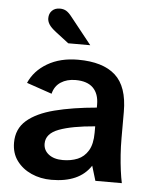

<svg xmlns="http://www.w3.org/2000/svg" viewBox="-52 -761 649 817"><g transform="rotate(5 272.0 -352.5)"><path d="M198 12Q151 12 112 -5.5Q73 -23 49.5 -55Q26 -87 26 -132Q26 -191 67.5 -227Q109 -263 185 -282.5Q261 -302 364 -311V-324Q364 -370 339 -395Q314 -420 264 -420Q227 -420 201 -403Q175 -386 167 -353L59 -390Q82 -443 136.5 -475Q191 -507 267 -507Q373 -507 426.5 -459Q480 -411 480 -303V-191Q480 -155 482.5 -119.5Q485 -84 489 -53.5Q493 -23 498 0H385L366 -63Q341 -25 299 -6.5Q257 12 198 12ZM239 -76Q274 -76 302 -87.5Q330 -99 347 -127Q364 -155 364 -204V-231Q265 -223 210.5 -202.5Q156 -182 156 -139Q156 -111 178.5 -93.5Q201 -76 239 -76ZM219 -573 163 -616Q141 -633 133 -646Q125 -659 125 -672Q125 -692 137.5 -704.5Q150 -717 171 -717Q187 -717 198.5 -710Q210 -703 223 -686L313 -573Z"/></g></svg>

Font: Atkinson Hyperlegible Next SemiBold
Style: Regular
Weight: 600
Designer: Elliott Scott, Megan Eiswerth, Linus Boman, Theodore Petrosky, Letters from Sweden
Foundry: Applied Design Works, Letters from Sweden
Version: Version 2.001